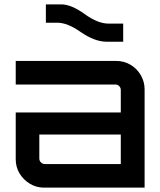

<svg xmlns="http://www.w3.org/2000/svg" viewBox="-20 -859 734 879"><path d="M182 0Q146 0 116.5 -18Q87 -36 69.5 -65Q52 -94 52 -130V-344H533V-447Q533 -457 526 -464.5Q519 -472 509 -472H52V-580H512Q548 -580 577.5 -562.5Q607 -545 624.5 -515Q642 -485 642 -450V0ZM185 -108H533V-243H160V-133Q160 -123 167.5 -115.5Q175 -108 185 -108ZM468 -668Q414 -668 350 -712Q289 -755 243 -755H190V-839H260Q306 -839 367 -795Q428 -751 476 -751H544V-668H468Z"/></svg>

Font: Orbitron Medium
Style: Regular
Weight: 500
Designer: Matt McInerney
Foundry: The League of Moveable Type
Version: Version 2.001